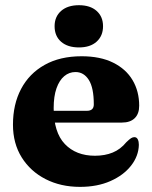

<svg xmlns="http://www.w3.org/2000/svg" viewBox="-20 -709 588 742"><path d="M517.9 -300.3Q517.9 -269.2 500.6 -252.3Q483.4 -235.3 450.9 -235.3H146.6V-280.8H315.8Q342.5 -280.8 342.5 -305.5Q342.5 -369.7 323.2 -400.2Q303.9 -430.6 271.7 -430.6Q247.3 -430.6 228.3 -414.7Q209.3 -398.8 198.3 -367.7Q187.4 -336.7 187.4 -291.5Q187.4 -197.7 230.6 -152.4Q273.9 -107.1 347 -107.1Q385.5 -107.1 415.6 -119.5Q445.8 -131.9 468.2 -159.4Q480 -170.9 486.4 -174.9Q492.9 -179 499.3 -179Q508.3 -179 512.5 -170.3Q516.7 -161.7 516.6 -149.3Q515.6 -106 486.5 -68.8Q457.4 -31.6 406.6 -9.2Q355.9 13.2 289.2 13.2Q214.7 13.2 156.1 -16.8Q97.5 -46.8 63.8 -100.8Q30.1 -154.8 30.1 -227.1Q30.1 -305.9 61.5 -365.3Q92.9 -424.8 152.4 -458.2Q211.9 -491.6 295.3 -491.6Q367.5 -491.6 417.2 -466.9Q466.9 -442.3 492.4 -399.2Q517.9 -356.1 517.9 -300.3ZM285 -525.7Q241.4 -525.7 216.2 -547.6Q191 -569.6 191 -607.7Q191 -644.7 216.2 -666.8Q241.4 -688.9 285 -688.9Q328.7 -688.9 353.4 -666.8Q378.2 -644.7 378.2 -607.7Q378.2 -570.4 353.4 -548Q328.7 -525.7 285 -525.7Z"/></svg>

Font: Fraunces
Style: Regular
Weight: 900
Version: Version 1.000;[b76b70a41]